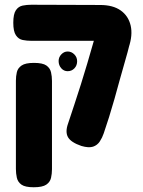

<svg xmlns="http://www.w3.org/2000/svg" viewBox="-20 -605 602 809"><path d="M323 10Q279 -5 266.5 -27Q254 -49 267 -85Q280 -124 293.5 -165Q307 -206 321 -250Q335 -294 348 -338.5Q361 -383 373.5 -426.5Q386 -470 398 -511L527 -422Q518 -385 506.5 -346Q495 -307 484 -266.5Q473 -226 462 -187Q451 -148 439.5 -111.5Q428 -75 417 -43Q411 -25 400.5 -9Q390 7 372 13Q354 19 323 10ZM122 184Q86 184 70.5 173Q55 162 51 144Q47 126 47 107V-265Q47 -284 51 -301Q55 -318 71 -329Q87 -340 123 -340Q160 -340 175.5 -329Q191 -318 195 -300.5Q199 -283 199 -264V108Q199 127 195 144.5Q191 162 175 173Q159 184 122 184ZM522 -404 393 -433H337H113Q93 -433 75.5 -436.5Q58 -440 47 -456.5Q36 -473 36 -509Q36 -546 47 -562Q58 -578 75.5 -581.5Q93 -585 112 -585L402 -584Q456 -584 488.5 -561Q521 -538 530.5 -497.5Q540 -457 522 -404ZM265 -305Q249 -305 238 -317.5Q227 -330 227 -348Q227 -364 238.5 -376Q250 -388 265 -388Q281 -388 293 -376Q305 -364 305 -347Q305 -329 293.5 -317Q282 -305 265 -305Z"/></svg>

Font: Fredoka SemiCondensed SemiBold
Style: Regular
Weight: 600
Width: 4
Designer: Ben Nathan
Foundry: Milena B. Brandão, Ben Nathan
Version: Version 2.001